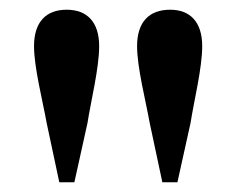

<svg xmlns="http://www.w3.org/2000/svg" viewBox="-20 -841 487 395"><path d="M117 -821C75 -821 50 -796 50 -746C50 -702 68 -633 76 -588L102 -466H133L160 -588C167 -633 184 -701 184 -746C184 -796 159 -821 117 -821ZM330 -821C287 -821 262 -796 262 -746C262 -702 280 -633 288 -588L314 -466H345L372 -588C379 -633 396 -701 396 -746C396 -796 371 -821 330 -821Z"/></svg>

Font: Noto Serif CJK HK
Style: Bold
Weight: 700
Designer: Ryoko NISHIZUKA 西塚涼子 (kana & ideographs); Frank Grießhammer (Latin, Greek & Cyrillic); Wenlong ZHANG 张文龙 (bopomofo); San
Foundry: Adobe
Version: Version 2.001;hotconv 1.1.0;makeotfexe 2.6.0